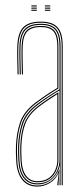

<svg xmlns="http://www.w3.org/2000/svg" viewBox="-20 -685 310 710"><path d="M208 0V-514Q208 -560.8 190.1 -580.9Q172.2 -601 131 -601Q87 -601 68.2 -580.2Q49.5 -559.5 48 -514Q47.2 -490.8 47.8 -463.8Q48.2 -436.8 49 -410H45Q44.2 -436.8 43.8 -464.5Q43.2 -492.2 44 -514Q45.5 -562.8 65.6 -583.9Q85.8 -605 131 -605Q160 -605 177.8 -595.8Q195.5 -586.5 203.8 -566.5Q212 -546.5 212 -514V0ZM118 -7Q147.5 -7 165.5 -21Q183.5 -35 191.8 -54.8Q200 -74.5 200 -91.2V-350.8Q182.8 -340.8 159.2 -325.2Q135.8 -309.8 117.2 -295.2Q79.8 -266.2 66.4 -230.5Q53 -194.8 51 -144.8Q50.5 -129.5 50.8 -121.5Q51 -113.5 52 -90.5Q54 -50.2 71.2 -28.6Q88.5 -7 118 -7ZM118 -11Q90.8 -11 74.4 -31.1Q58 -51.2 56 -90.8Q55 -109.5 54.8 -120Q54.5 -130.5 55 -144.8Q57 -198.2 71.4 -232.1Q85.8 -266 120.2 -292.5Q136.2 -305 157 -319Q177.8 -333 196 -343.8V-91.2Q196 -74.5 188.5 -55.8Q181 -37 163.9 -24Q146.8 -11 118 -11ZM118 -15Q144.8 -15 161 -27.1Q177.2 -39.2 184.6 -57Q192 -74.8 192 -91.2V-336.8Q177.5 -327.8 158.6 -315.1Q139.8 -302.5 122.2 -289Q87.5 -262 74.2 -228.6Q61 -195.2 59 -144.5Q58.5 -129.8 58.8 -122Q59 -114.2 60 -90.8Q62 -54.5 77 -34.8Q92 -15 118 -15ZM118 5Q81.8 5 62 -20.2Q42.2 -45.5 40 -90Q39 -108.5 38.8 -120.2Q38.5 -132 39 -145Q40.8 -192 53.9 -231.8Q67 -271.5 110 -304.8Q121.5 -313.5 135 -323Q148.5 -332.5 163 -342Q177.5 -351.5 192 -360V-514Q192 -552 177.9 -568.5Q163.8 -585 131 -585Q96 -585 80.6 -568.2Q65.2 -551.5 64 -513.5Q63.2 -490.8 63.8 -465.6Q64.2 -440.5 65 -410H61Q60.2 -438 59.8 -465.1Q59.2 -492.2 60 -513.5Q61.2 -552.2 76.9 -570.6Q92.5 -589 131 -589Q166 -589 181 -571.6Q196 -554.2 196 -514V-357.8Q174 -344.8 152.4 -330.2Q130.8 -315.8 112 -301.2Q71.2 -269.5 58 -231.1Q44.8 -192.8 43 -145Q42.5 -129.8 42.8 -121.5Q43 -113.2 44 -90.2Q46.2 -46.2 65.5 -22.6Q84.8 1 118 1Q146.2 1 168 -14.6Q189.8 -30.2 198.8 -57.5H199.8L196.5 -6V0H192.2V-4.8L196.8 -44.5H195.8Q186.2 -21.8 164.4 -8.4Q142.5 5 118 5ZM200.2 0V-10L201.8 -72.2H200.8Q196.2 -45.8 173.9 -24.4Q151.5 -3 118 -3Q86.2 -3 68.2 -25.6Q50.2 -48.2 48 -90.5Q47 -109 46.8 -120Q46.5 -131 47 -144.8Q48.8 -191.8 61.4 -229.2Q74 -266.8 115 -298.5Q128.2 -308.8 143.4 -319Q158.5 -329.2 173.2 -338.6Q188 -348 200 -355V-514Q200 -556.5 184 -574.8Q168 -593 131 -593Q92.2 -593 74.8 -574.6Q57.2 -556.2 56 -513.8Q55.2 -490.5 55.8 -463.8Q56.2 -437 57 -410H53Q52.2 -437.5 51.8 -464.9Q51.2 -492.2 52 -513.8Q53.2 -557.8 71.4 -577.4Q89.5 -597 131 -597Q170 -597 187 -577.8Q204 -558.5 204 -514V0ZM146 -661V-665H166V-661ZM96 -645V-649H116V-645ZM96 -653V-657H116V-653ZM96 -661V-665H116V-661ZM146 -645V-649H166V-645ZM146 -653V-657H166V-653Z"/></svg>

Font: Big Shoulders Inline Display Thin Thin
Style: Regular
Weight: 250
Version: Version 2.002